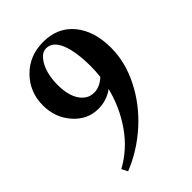

<svg xmlns="http://www.w3.org/2000/svg" viewBox="-205 -756 878 878"><g transform="rotate(-45 234.5 -316.5)"><path d="M94.7 30.3 80.1 1Q163.1 -44.4 218.5 -123.8Q273.9 -203.1 297.9 -298.8Q254.9 -267.6 201.2 -267.6Q130.4 -267.6 81.3 -323.7Q32.2 -379.9 32.2 -458Q32.2 -544.4 90.8 -603.8Q149.4 -663.1 238.3 -663.1Q332 -663.1 385.7 -597.9Q439.5 -532.7 439.5 -424.3Q439.5 -332 393.6 -241Q347.7 -149.9 269.3 -79.1Q190.9 -8.3 94.7 30.3ZM146 -478.5Q146 -409.7 172.1 -371.6Q198.2 -333.5 239.7 -333.5Q275.9 -333.5 310.1 -364.7Q314 -398.9 314 -428.7Q314 -523.9 292 -578.4Q270 -632.8 228 -632.8Q202.6 -632.8 183.1 -607.9Q163.6 -583 154.8 -548.8Q146 -514.6 146 -478.5Z"/></g></svg>

Font: Elstob 14pt SemiBold
Style: Regular
Weight: 600
Designer: Peter S. Baker
Version: Version 1.015